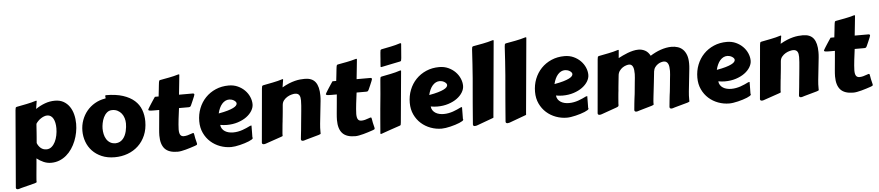

<svg xmlns="http://www.w3.org/2000/svg" viewBox="-52 -1167 8146 1779"><g transform="rotate(-5 4021.5 -277.5)"><path d="M276.9 -340.8Q273.9 -293.9 271.7 -264.6Q269.5 -235.4 268.1 -217Q266.6 -198.7 265.6 -188.2Q264.6 -177.7 264.2 -168.5Q275.4 -139.2 297.4 -120.8Q319.3 -102.5 350.1 -102.5Q377 -102.5 397.2 -119.4Q417.5 -136.2 430.9 -163.1Q444.3 -189.9 451.2 -223.1Q458 -256.3 458 -289.1Q458 -315.9 453.4 -338.9Q448.7 -361.8 439.5 -378.7Q430.2 -395.5 416.3 -405Q402.3 -414.6 383.3 -414.6Q367.7 -414.6 352.3 -408.4Q336.9 -402.3 322.8 -392.8Q308.6 -383.3 297.1 -371.3Q285.6 -359.4 278.3 -348.1ZM286.6 -483.9Q327.6 -511.7 372.6 -528.3Q417.5 -544.9 466.3 -544.9Q512.2 -544.9 545.7 -526.1Q579.1 -507.3 601.1 -475.3Q623 -443.4 633.5 -401.9Q644 -360.4 644 -314.9Q644 -275.4 636.2 -234.9Q628.4 -194.3 613.3 -156.5Q598.1 -118.7 575.7 -85.4Q553.2 -52.2 524.2 -27.6Q495.1 -2.9 459.5 11.2Q423.8 25.4 382.3 25.4Q345.7 25.4 312.3 10.7Q278.8 -3.9 249.5 -27.3Q249.5 -24.9 248.3 -9.5Q247.1 5.9 245.1 27.8Q243.2 49.8 240.7 75Q238.3 100.1 236.3 122.1Q234.4 144 233.2 159.4Q231.9 174.8 231.9 177.2Q231.9 181.2 232.2 183.8Q232.4 186.5 232.4 189Q232.4 192.9 228.8 195.6Q225.1 198.2 212.4 201.7L84 234.4Q78.6 235.8 69.8 239Q61 242.2 52.7 242.2Q45.9 242.2 40.8 238.8Q35.6 235.4 35.6 226.1L95.2 -488.8Q96.7 -504.9 98.9 -511Q101.1 -517.1 109.9 -519Q154.3 -527.8 201.2 -536.9Q248 -545.9 292.5 -560.1Q296.4 -560.1 297.1 -558.8Q297.9 -557.6 297.9 -555.2Q297.9 -554.2 297.6 -552.2Q297.4 -550.3 296.1 -543.5Q294.9 -536.6 292.7 -522.7Q290.5 -508.8 286.6 -483.9Z M974.1 25.4Q905.3 25.4 853.3 2.9Q801.3 -19.5 766.1 -56.9Q731 -94.2 713.4 -142.8Q695.8 -191.4 695.8 -243.7Q695.8 -295.9 712.9 -343Q730 -390.1 760.7 -427.5Q791.5 -464.8 834.5 -490Q877.4 -515.1 929.2 -523.9Q937 -524.4 937 -527.3Q937 -532.7 935.8 -537.4Q934.6 -542 934.6 -545.4Q934.6 -550.8 936.5 -552.7Q938.5 -554.7 940.9 -554.7Q1034.2 -554.7 1099.6 -533.4Q1165 -512.2 1206.1 -475.6Q1247.1 -439 1265.6 -389.2Q1284.2 -339.4 1284.2 -282.2Q1284.2 -209.5 1259.8 -152.3Q1235.4 -95.2 1193.1 -55.7Q1150.9 -16.1 1094.5 4.6Q1038.1 25.4 974.1 25.4ZM883.8 -249Q883.8 -222.7 889.4 -196.8Q895 -170.9 908 -149.9Q920.9 -128.9 941.9 -116Q962.9 -103 994.1 -103Q1016.6 -104 1033.4 -113Q1050.3 -122.1 1062.5 -136.5Q1074.7 -150.9 1082.8 -168.9Q1090.8 -187 1095.5 -206.3Q1100.1 -225.6 1102.1 -244.1Q1104 -262.7 1104 -277.8Q1104 -303.2 1096.4 -327.6Q1088.9 -352.1 1074.2 -370.6Q1059.6 -389.2 1037.8 -400.6Q1016.1 -412.1 987.8 -412.1Q958.5 -412.1 938.5 -394.8Q918.5 -377.4 906.5 -352.1Q894.5 -326.7 889.2 -298.6Q883.8 -270.5 883.8 -249Z M1606 -376.5Q1599.1 -325.2 1593 -274.2Q1586.9 -223.1 1585.4 -178.7Q1585.4 -159.7 1588.4 -147Q1591.3 -134.3 1596.9 -127Q1602.5 -119.6 1610.4 -116.5Q1618.2 -113.3 1627.9 -113.3Q1643.6 -113.3 1662.1 -117.9Q1680.7 -122.6 1699.2 -129.9Q1705.1 -132.3 1709.2 -133.5Q1713.4 -134.8 1716.3 -134.8Q1721.2 -134.8 1722.9 -130.4Q1724.6 -126 1726.3 -115Q1728 -104 1731.4 -85.4Q1734.9 -66.9 1742.7 -38.6Q1743.2 -36.1 1743.4 -34.4Q1743.7 -32.7 1743.7 -31.2Q1743.7 -24.4 1738.5 -21.5Q1733.4 -18.6 1721.7 -14.6Q1701.7 -7.8 1679.4 -0.7Q1657.2 6.3 1635.5 12.2Q1613.8 18.1 1593.8 21.7Q1573.7 25.4 1558.6 25.4Q1477.1 25.4 1439.7 -15.1Q1402.3 -55.7 1402.3 -138.7Q1402.3 -152.8 1403.3 -167.7Q1404.3 -182.6 1405.8 -198.7Q1410.6 -247.6 1414.3 -291.3Q1418 -335 1421.9 -375H1370.6Q1344.2 -375 1332.5 -377.2Q1320.8 -379.4 1320.8 -386.2Q1320.8 -388.2 1325.7 -396.7Q1330.6 -405.3 1338.1 -417.2Q1345.7 -429.2 1354.5 -442.9Q1363.3 -456.5 1371.3 -468.5Q1379.4 -480.5 1385.3 -489.3Q1391.1 -498 1392.6 -500H1427.2Q1431.6 -537.1 1434.3 -562.3Q1437 -587.4 1438.7 -604Q1440.4 -620.6 1441.9 -629.6Q1443.4 -638.7 1445.1 -643.1Q1446.8 -647.5 1449.5 -648.7Q1452.1 -649.9 1456.5 -650.9Q1478.5 -655.3 1499 -658.9Q1519.5 -662.6 1540 -666.5Q1560.5 -670.4 1581.8 -675.5Q1603 -680.7 1626 -687.5Q1627.4 -687.5 1627.9 -687.7Q1628.4 -688 1629.9 -688Q1635.7 -688 1635.7 -684.1V-683.1Q1633.3 -656.2 1628.2 -608.4Q1623 -560.5 1616.7 -500H1747.6Q1751.5 -500 1755.1 -497.3Q1758.8 -494.6 1758.8 -488.3Q1758.8 -485.8 1752.9 -470.7Q1747.1 -455.6 1736.3 -431.2L1718.8 -391.6Q1715.3 -384.3 1711.7 -380.9Q1708 -377.4 1696.8 -376.5Z M2082.5 -544.9Q2128.9 -544.9 2166.7 -527.6Q2204.6 -510.3 2231.7 -482.7Q2258.8 -455.1 2273.4 -420.9Q2288.1 -386.7 2288.1 -352.5Q2288.1 -322.3 2269.5 -291.7Q2251 -261.2 2217.5 -236.8Q2184.1 -212.4 2137.2 -197.3Q2090.3 -182.1 2034.2 -182.1Q2004.9 -182.1 1972.7 -188Q1974.6 -167 1984.9 -151.9Q1995.1 -136.7 2010.7 -127Q2026.4 -117.2 2046.1 -112.5Q2065.9 -107.9 2086.9 -107.9Q2110.4 -107.9 2132.1 -112.1Q2153.8 -116.2 2173.8 -123Q2193.8 -129.9 2212.4 -138.2Q2231 -146.5 2247.6 -154.8Q2252 -155.8 2255.1 -156.5Q2258.3 -157.2 2261.2 -157.2Q2261.2 -157.2 2261 -149.4Q2260.7 -141.6 2260.7 -127.4Q2260.7 -113.3 2260.5 -93.3Q2260.3 -73.2 2259.8 -48.8Q2261.2 -46.4 2261.7 -43.9Q2262.2 -41.5 2262.2 -40Q2262.2 -34.2 2251.5 -27.3Q2240.7 -20.5 2223.4 -13.2Q2206.1 -5.9 2183.8 1Q2161.6 7.8 2138.7 13.4Q2115.7 19 2094.2 22.2Q2072.8 25.4 2056.6 25.4Q2003.9 25.4 1954.3 7.1Q1904.8 -11.2 1866.5 -45.4Q1828.1 -79.6 1805.2 -128.4Q1782.2 -177.2 1782.2 -238.3Q1782.2 -302.2 1804.2 -358.2Q1826.2 -414.1 1866 -455.6Q1905.8 -497.1 1960.9 -521Q2016.1 -544.9 2082.5 -544.9ZM2076.7 -415Q2056.6 -415 2039.8 -406.5Q2022.9 -397.9 2009 -382.1Q1995.1 -366.2 1984.9 -344Q1974.6 -321.8 1968.3 -294.9Q2018.6 -303.7 2051.8 -313.5Q2085 -323.2 2105 -333.3Q2125 -343.3 2133.3 -353.3Q2141.6 -363.3 2141.6 -372.6Q2141.6 -381.3 2135 -389.2Q2128.4 -397 2118.7 -402.8Q2108.9 -408.7 2097.4 -411.9Q2085.9 -415 2076.7 -415Z M2754.4 17.6Q2749 19 2740.2 22.2Q2731.4 25.4 2723.1 25.4Q2716.3 25.4 2711.2 22Q2706.1 18.6 2706.1 10.3V7.3Q2709 -19 2710.9 -37.4Q2712.9 -55.7 2714.6 -70.6Q2716.3 -85.4 2717.5 -100.3Q2718.8 -115.2 2720.7 -135Q2722.7 -154.8 2725.3 -181.9Q2728 -209 2731.9 -249.5Q2734.4 -274.4 2736.3 -300.3Q2738.3 -326.2 2738.3 -348.1Q2738.3 -362.8 2736.1 -375.2Q2733.9 -387.7 2728.3 -396.7Q2722.7 -405.8 2712.9 -410.6Q2703.1 -415.5 2688 -415.5Q2676.8 -415.5 2657 -410.6Q2637.2 -405.8 2617.7 -394.5Q2598.1 -383.3 2583 -365Q2567.9 -346.7 2565.9 -319.8Q2563 -283.7 2560.5 -258.1Q2558.1 -232.4 2556.2 -214.6Q2554.2 -196.8 2553 -185.5Q2551.8 -174.3 2551.3 -166.5Q2550.8 -164.6 2549.8 -155.8Q2548.8 -147 2547.6 -134.8Q2546.4 -122.6 2545.2 -108.9Q2543.9 -95.2 2542.7 -83Q2541.5 -70.8 2540.8 -62Q2540 -53.2 2540 -51.3Q2540 -47.4 2540.3 -44.7Q2540.5 -42 2540.5 -39.6Q2540.5 -35.6 2536.9 -33Q2533.2 -30.3 2520.5 -26.9L2391.1 17.6Q2385.7 19.5 2377 22.5Q2368.2 25.4 2359.9 25.4Q2353 25.4 2347.9 22Q2342.8 18.6 2342.8 10.3L2387.2 -488.8Q2388.7 -504.9 2390.9 -511Q2393.1 -517.1 2401.9 -519Q2446.3 -527.8 2493.2 -536.9Q2540 -545.9 2584.5 -560.1Q2588.4 -560.1 2589.1 -558.8Q2589.8 -557.6 2589.8 -555.2Q2589.8 -554.2 2589.6 -552.2Q2589.4 -550.3 2588.1 -543.5Q2586.9 -536.6 2584.7 -522.7Q2582.5 -508.8 2578.6 -483.9Q2612.3 -503.4 2641.8 -515.4Q2671.4 -527.3 2697.5 -533.9Q2723.6 -540.5 2746.6 -542.7Q2769.5 -544.9 2789.6 -544.9Q2858.4 -544.9 2889.6 -503.2Q2920.9 -461.4 2920.9 -377.9Q2920.9 -366.2 2920.4 -353.8Q2919.9 -341.3 2918.5 -328.1L2896 -118.2Q2893.6 -97.7 2893.1 -80.3Q2892.6 -63 2892.6 -40Q2892.6 -36.1 2892.8 -33.4Q2893.1 -30.8 2893.1 -28.8Q2893.1 -24.4 2889.4 -22Q2885.7 -19.5 2873 -15.6Z M3257.8 -376.5Q3251 -325.2 3244.9 -274.2Q3238.8 -223.1 3237.3 -178.7Q3237.3 -159.7 3240.2 -147Q3243.2 -134.3 3248.8 -127Q3254.4 -119.6 3262.2 -116.5Q3270 -113.3 3279.8 -113.3Q3295.4 -113.3 3314 -117.9Q3332.5 -122.6 3351.1 -129.9Q3356.9 -132.3 3361.1 -133.5Q3365.2 -134.8 3368.2 -134.8Q3373 -134.8 3374.8 -130.4Q3376.5 -126 3378.2 -115Q3379.9 -104 3383.3 -85.4Q3386.7 -66.9 3394.5 -38.6Q3395 -36.1 3395.3 -34.4Q3395.5 -32.7 3395.5 -31.2Q3395.5 -24.4 3390.4 -21.5Q3385.3 -18.6 3373.5 -14.6Q3353.5 -7.8 3331.3 -0.7Q3309.1 6.3 3287.4 12.2Q3265.6 18.1 3245.6 21.7Q3225.6 25.4 3210.4 25.4Q3128.9 25.4 3091.6 -15.1Q3054.2 -55.7 3054.2 -138.7Q3054.2 -152.8 3055.2 -167.7Q3056.2 -182.6 3057.6 -198.7Q3062.5 -247.6 3066.2 -291.3Q3069.8 -335 3073.7 -375H3022.5Q2996.1 -375 2984.4 -377.2Q2972.7 -379.4 2972.7 -386.2Q2972.7 -388.2 2977.5 -396.7Q2982.4 -405.3 2990 -417.2Q2997.6 -429.2 3006.3 -442.9Q3015.1 -456.5 3023.2 -468.5Q3031.2 -480.5 3037.1 -489.3Q3043 -498 3044.4 -500H3079.1Q3083.5 -537.1 3086.2 -562.3Q3088.9 -587.4 3090.6 -604Q3092.3 -620.6 3093.8 -629.6Q3095.2 -638.7 3096.9 -643.1Q3098.6 -647.5 3101.3 -648.7Q3104 -649.9 3108.4 -650.9Q3130.4 -655.3 3150.9 -658.9Q3171.4 -662.6 3191.9 -666.5Q3212.4 -670.4 3233.6 -675.5Q3254.9 -680.7 3277.8 -687.5Q3279.3 -687.5 3279.8 -687.7Q3280.3 -688 3281.7 -688Q3287.6 -688 3287.6 -684.1V-683.1Q3285.2 -656.2 3280 -608.4Q3274.9 -560.5 3268.6 -500H3399.4Q3403.3 -500 3407 -497.3Q3410.6 -494.6 3410.6 -488.3Q3410.6 -485.8 3404.8 -470.7Q3398.9 -455.6 3388.2 -431.2L3370.6 -391.6Q3367.2 -384.3 3363.5 -380.9Q3359.9 -377.4 3348.6 -376.5Z M3463.4 -207Q3469.7 -273.9 3476.1 -339.4Q3482.4 -404.8 3487.3 -473.6Q3488.3 -489.7 3490.5 -495.8Q3492.7 -502 3501.5 -503.9Q3543 -512.2 3588.4 -521.2Q3633.8 -530.3 3676.3 -544.4Q3677.7 -544.9 3680.7 -544.9Q3686 -544.9 3686 -541L3642.1 -65.4Q3640.6 -49.3 3638.7 -43.2Q3636.7 -37.1 3627.9 -35.2Q3586.4 -22.5 3543.9 -6.8Q3501.5 8.8 3454.1 24.9Q3452.6 25.4 3449.7 25.4Q3444.3 25.4 3444.3 20.5Q3444.3 20 3445.3 7.3Q3446.3 -5.4 3448 -25.4Q3449.7 -45.4 3451.7 -70.3Q3453.6 -95.2 3455.8 -120.1Q3458 -145 3460 -168Q3461.9 -190.9 3463.4 -207ZM3500 -596.7Q3501.5 -617.7 3502.2 -628.9Q3502.9 -640.1 3503.4 -645.8Q3503.9 -651.4 3503.9 -652.8Q3503.9 -654.3 3504.2 -655Q3504.4 -655.8 3504.6 -658Q3504.9 -660.2 3505.4 -667.2Q3505.9 -674.3 3506.8 -688Q3507.8 -701.7 3509.8 -725.6Q3510.7 -741.7 3512.9 -747.8Q3515.1 -753.9 3523.9 -755.9Q3565.4 -764.2 3610.8 -773.2Q3656.2 -782.2 3698.7 -796.4Q3700.2 -796.9 3703.1 -796.9Q3704.6 -793.9 3707 -793L3708.5 -792L3697.8 -658.2Q3696.3 -642.1 3694.1 -635.7Q3691.9 -629.4 3683.6 -627.9Q3642.1 -620.1 3599.6 -610.8Q3557.1 -601.6 3509.8 -592.3Q3508.3 -591.8 3505.4 -591.8Q3500 -591.8 3500 -596.7Z M4040.5 -544.9Q4086.9 -544.9 4124.8 -527.6Q4162.6 -510.3 4189.7 -482.7Q4216.8 -455.1 4231.4 -420.9Q4246.1 -386.7 4246.1 -352.5Q4246.1 -322.3 4227.5 -291.7Q4209 -261.2 4175.5 -236.8Q4142.1 -212.4 4095.2 -197.3Q4048.3 -182.1 3992.2 -182.1Q3962.9 -182.1 3930.7 -188Q3932.6 -167 3942.9 -151.9Q3953.1 -136.7 3968.8 -127Q3984.4 -117.2 4004.2 -112.5Q4023.9 -107.9 4044.9 -107.9Q4068.4 -107.9 4090.1 -112.1Q4111.8 -116.2 4131.8 -123Q4151.9 -129.9 4170.4 -138.2Q4189 -146.5 4205.6 -154.8Q4210 -155.8 4213.1 -156.5Q4216.3 -157.2 4219.2 -157.2Q4219.2 -157.2 4219 -149.4Q4218.8 -141.6 4218.8 -127.4Q4218.8 -113.3 4218.5 -93.3Q4218.3 -73.2 4217.8 -48.8Q4219.2 -46.4 4219.7 -43.9Q4220.2 -41.5 4220.2 -40Q4220.2 -34.2 4209.5 -27.3Q4198.7 -20.5 4181.4 -13.2Q4164.1 -5.9 4141.8 1Q4119.6 7.8 4096.7 13.4Q4073.7 19 4052.2 22.2Q4030.8 25.4 4014.6 25.4Q3961.9 25.4 3912.4 7.1Q3862.8 -11.2 3824.5 -45.4Q3786.1 -79.6 3763.2 -128.4Q3740.2 -177.2 3740.2 -238.3Q3740.2 -302.2 3762.2 -358.2Q3784.2 -414.1 3824 -455.6Q3863.8 -497.1 3918.9 -521Q3974.1 -544.9 4040.5 -544.9ZM4034.7 -415Q4014.6 -415 3997.8 -406.5Q3981 -397.9 3967 -382.1Q3953.1 -366.2 3942.9 -344Q3932.6 -321.8 3926.3 -294.9Q3976.6 -303.7 4009.8 -313.5Q4043 -323.2 4063 -333.3Q4083 -343.3 4091.3 -353.3Q4099.6 -363.3 4099.6 -372.6Q4099.6 -381.3 4093 -389.2Q4086.4 -397 4076.7 -402.8Q4066.9 -408.7 4055.4 -411.9Q4043.9 -415 4034.7 -415Z M4340.8 -413.1Q4346.7 -480 4350.3 -545.4Q4354 -610.8 4358.4 -679.7Q4359.4 -695.8 4361.6 -701.9Q4363.8 -708 4372.6 -710Q4418 -718.3 4463.6 -726.8Q4509.3 -735.4 4555.2 -749.5Q4556.6 -750 4559.6 -750Q4564.9 -750 4564.9 -745.1L4501.5 -47.9V-39.6Q4501.5 -35.2 4498 -32.5Q4494.6 -29.8 4481.9 -26.4L4354 20.5Q4348.6 22.9 4339.8 25.6Q4331.1 28.3 4322.8 28.3Q4315.9 28.3 4310.8 24.9Q4305.7 21.5 4305.7 13.2V10.3Q4309.6 -39.1 4313.2 -86.2Q4316.9 -133.3 4321 -183.6Q4325.2 -233.9 4330.1 -290Q4335 -346.2 4340.8 -413.1Z M4644.5 -413.1Q4650.4 -480 4654.1 -545.4Q4657.7 -610.8 4662.1 -679.7Q4663.1 -695.8 4665.3 -701.9Q4667.5 -708 4676.3 -710Q4721.7 -718.3 4767.3 -726.8Q4813 -735.4 4858.9 -749.5Q4860.4 -750 4863.3 -750Q4868.7 -750 4868.7 -745.1L4805.2 -47.9V-39.6Q4805.2 -35.2 4801.8 -32.5Q4798.3 -29.8 4785.6 -26.4L4657.7 20.5Q4652.3 22.9 4643.6 25.6Q4634.8 28.3 4626.5 28.3Q4619.6 28.3 4614.5 24.9Q4609.4 21.5 4609.4 13.2V10.3Q4613.3 -39.1 4616.9 -86.2Q4620.6 -133.3 4624.8 -183.6Q4628.9 -233.9 4633.8 -290Q4638.7 -346.2 4644.5 -413.1Z M5205.6 -544.9Q5252 -544.9 5289.8 -527.6Q5327.6 -510.3 5354.7 -482.7Q5381.8 -455.1 5396.5 -420.9Q5411.1 -386.7 5411.1 -352.5Q5411.1 -322.3 5392.6 -291.7Q5374 -261.2 5340.6 -236.8Q5307.1 -212.4 5260.3 -197.3Q5213.4 -182.1 5157.2 -182.1Q5127.9 -182.1 5095.7 -188Q5097.7 -167 5107.9 -151.9Q5118.2 -136.7 5133.8 -127Q5149.4 -117.2 5169.2 -112.5Q5189 -107.9 5210 -107.9Q5233.4 -107.9 5255.1 -112.1Q5276.9 -116.2 5296.9 -123Q5316.9 -129.9 5335.4 -138.2Q5354 -146.5 5370.6 -154.8Q5375 -155.8 5378.2 -156.5Q5381.3 -157.2 5384.3 -157.2Q5384.3 -157.2 5384 -149.4Q5383.8 -141.6 5383.8 -127.4Q5383.8 -113.3 5383.5 -93.3Q5383.3 -73.2 5382.8 -48.8Q5384.3 -46.4 5384.8 -43.9Q5385.3 -41.5 5385.3 -40Q5385.3 -34.2 5374.5 -27.3Q5363.8 -20.5 5346.4 -13.2Q5329.1 -5.9 5306.9 1Q5284.7 7.8 5261.7 13.4Q5238.8 19 5217.3 22.2Q5195.8 25.4 5179.7 25.4Q5127 25.4 5077.4 7.1Q5027.8 -11.2 4989.5 -45.4Q4951.2 -79.6 4928.2 -128.4Q4905.3 -177.2 4905.3 -238.3Q4905.3 -302.2 4927.2 -358.2Q4949.2 -414.1 4989 -455.6Q5028.8 -497.1 5084 -521Q5139.2 -544.9 5205.6 -544.9ZM5199.7 -415Q5179.7 -415 5162.8 -406.5Q5146 -397.9 5132.1 -382.1Q5118.2 -366.2 5107.9 -344Q5097.7 -321.8 5091.3 -294.9Q5141.6 -303.7 5174.8 -313.5Q5208 -323.2 5228 -333.3Q5248 -343.3 5256.3 -353.3Q5264.6 -363.3 5264.6 -372.6Q5264.6 -381.3 5258.1 -389.2Q5251.5 -397 5241.7 -402.8Q5231.9 -408.7 5220.5 -411.9Q5209 -415 5199.7 -415Z M6182.6 17.6Q6177.2 19 6168.5 22.2Q6159.7 25.4 6151.4 25.4Q6144.5 25.4 6139.4 22Q6134.3 18.6 6134.3 10.3V7.3Q6137.7 -28.3 6140.1 -50.5Q6142.6 -72.8 6144 -86.4Q6145.5 -100.1 6146.5 -107.2Q6147.5 -114.3 6148.4 -120.4Q6149.4 -126.5 6150.1 -133.8Q6150.9 -141.1 6152.3 -154.5Q6153.8 -168 6156 -190.2Q6158.2 -212.4 6161.6 -248.5Q6163.6 -268.1 6165.8 -287.4Q6168 -306.6 6168 -322.8Q6168 -343.3 6165.8 -360.1Q6163.6 -377 6158 -388.9Q6152.3 -400.9 6142.6 -407.7Q6132.8 -414.6 6117.7 -414.6Q6108.4 -414.6 6093.5 -410.6Q6078.6 -406.7 6063.5 -396.7Q6048.3 -386.7 6036.1 -370.4Q6023.9 -354 6020.5 -329.1V-327.1Q6014.6 -271.5 6010 -230.7Q6005.4 -189.9 6002 -160.6Q5998.5 -131.3 5996.3 -111.8Q5994.1 -92.3 5992.7 -78.9Q5991.2 -65.4 5990.5 -56.6Q5989.7 -47.9 5989.7 -40Q5989.7 -36.1 5990 -33.4Q5990.2 -30.8 5990.2 -28.8Q5990.2 -24.9 5986.6 -22.2Q5982.9 -19.5 5970.2 -15.6L5855.5 17.6Q5850.1 19 5841.3 22.2Q5832.5 25.4 5824.2 25.4Q5817.4 25.4 5812.3 22Q5807.1 18.6 5807.1 10.3V7.3Q5810.5 -28.3 5812.7 -50.5Q5814.9 -72.8 5816.7 -86.4Q5818.4 -100.1 5819.3 -107.2Q5820.3 -114.3 5821 -120.4Q5821.8 -126.5 5822.8 -133.8Q5823.7 -141.1 5825 -154.5Q5826.2 -168 5828.4 -190.2Q5830.6 -212.4 5834 -248.5Q5835.9 -268.1 5838.1 -287.4Q5840.3 -306.6 5840.3 -322.8Q5840.3 -343.3 5838.4 -360.1Q5836.4 -377 5831.3 -388.9Q5826.2 -400.9 5817.4 -407.7Q5808.6 -414.6 5794.9 -414.6Q5785.2 -414.6 5768.3 -409.7Q5751.5 -404.8 5734.6 -393.6Q5717.8 -382.3 5704.8 -364Q5691.9 -345.7 5689.9 -318.8Q5686 -282.7 5683.6 -259.5Q5681.2 -236.3 5679.7 -221.4Q5678.2 -206.5 5677.5 -197.5Q5676.8 -188.5 5676.3 -180.7Q5675.8 -178.7 5674.8 -169.7Q5673.8 -160.6 5672.6 -148.2Q5671.4 -135.7 5670.2 -121.3Q5668.9 -106.9 5668 -94.5Q5667 -82 5666.3 -73Q5665.5 -64 5665.5 -62V-53.2Q5665.5 -48.3 5665 -44.9Q5664.6 -41.5 5662.1 -38.6Q5659.7 -35.6 5655 -33.2Q5650.4 -30.8 5642.1 -27.8L5514.2 17.6Q5508.8 19.5 5500 22.5Q5491.2 25.4 5482.9 25.4Q5476.1 25.4 5470.9 22Q5465.8 18.6 5465.8 10.3L5509.8 -487.8Q5511.2 -503.9 5513.4 -510Q5515.6 -516.1 5524.4 -518.1Q5568.8 -526.9 5615.2 -535.9Q5661.6 -544.9 5706.1 -559.1Q5710 -559.1 5710.7 -557.9Q5711.4 -556.6 5711.4 -554.2L5705.1 -482.9Q5723.1 -492.2 5745.6 -503.2Q5768.1 -514.2 5792.7 -523.4Q5817.4 -532.7 5843 -538.8Q5868.7 -544.9 5893.1 -544.9Q5926.8 -544.9 5955.3 -529.5Q5983.9 -514.2 6002.4 -478.5Q6024.4 -492.7 6049.1 -504.9Q6073.7 -517.1 6099.4 -525.9Q6125 -534.7 6150.9 -539.6Q6176.8 -544.4 6201.2 -544.4Q6231.9 -544.4 6259.3 -535.6Q6286.6 -526.9 6306.9 -506.8Q6327.1 -486.8 6338.9 -454.8Q6350.6 -422.9 6350.6 -377Q6350.6 -365.2 6350.1 -352.8Q6349.6 -340.3 6348.1 -327.1L6325.7 -118.2Q6323.2 -97.7 6322.8 -80.3Q6322.3 -63 6322.3 -40Q6322.3 -36.1 6322.5 -33.4Q6322.8 -30.8 6322.8 -28.8Q6322.8 -24.4 6319.1 -22Q6315.4 -19.5 6302.7 -15.6Z M6715.3 -544.9Q6761.7 -544.9 6799.6 -527.6Q6837.4 -510.3 6864.5 -482.7Q6891.6 -455.1 6906.2 -420.9Q6920.9 -386.7 6920.9 -352.5Q6920.9 -322.3 6902.3 -291.7Q6883.8 -261.2 6850.3 -236.8Q6816.9 -212.4 6770 -197.3Q6723.1 -182.1 6667 -182.1Q6637.7 -182.1 6605.5 -188Q6607.4 -167 6617.7 -151.9Q6627.9 -136.7 6643.6 -127Q6659.2 -117.2 6679 -112.5Q6698.7 -107.9 6719.7 -107.9Q6743.2 -107.9 6764.9 -112.1Q6786.6 -116.2 6806.6 -123Q6826.7 -129.9 6845.2 -138.2Q6863.8 -146.5 6880.4 -154.8Q6884.8 -155.8 6887.9 -156.5Q6891.1 -157.2 6894 -157.2Q6894 -157.2 6893.8 -149.4Q6893.6 -141.6 6893.6 -127.4Q6893.6 -113.3 6893.3 -93.3Q6893.1 -73.2 6892.6 -48.8Q6894 -46.4 6894.5 -43.9Q6895 -41.5 6895 -40Q6895 -34.2 6884.3 -27.3Q6873.5 -20.5 6856.2 -13.2Q6838.9 -5.9 6816.7 1Q6794.4 7.8 6771.5 13.4Q6748.5 19 6727.1 22.2Q6705.6 25.4 6689.5 25.4Q6636.7 25.4 6587.2 7.1Q6537.6 -11.2 6499.3 -45.4Q6460.9 -79.6 6438 -128.4Q6415 -177.2 6415 -238.3Q6415 -302.2 6437 -358.2Q6459 -414.1 6498.8 -455.6Q6538.6 -497.1 6593.8 -521Q6648.9 -544.9 6715.3 -544.9ZM6709.5 -415Q6689.5 -415 6672.6 -406.5Q6655.8 -397.9 6641.8 -382.1Q6627.9 -366.2 6617.7 -344Q6607.4 -321.8 6601.1 -294.9Q6651.4 -303.7 6684.6 -313.5Q6717.8 -323.2 6737.8 -333.3Q6757.8 -343.3 6766.1 -353.3Q6774.4 -363.3 6774.4 -372.6Q6774.4 -381.3 6767.8 -389.2Q6761.2 -397 6751.5 -402.8Q6741.7 -408.7 6730.2 -411.9Q6718.8 -415 6709.5 -415Z M7387.2 17.6Q7381.8 19 7373 22.2Q7364.3 25.4 7356 25.4Q7349.1 25.4 7344 22Q7338.9 18.6 7338.9 10.3V7.3Q7341.8 -19 7343.8 -37.4Q7345.7 -55.7 7347.4 -70.6Q7349.1 -85.4 7350.3 -100.3Q7351.6 -115.2 7353.5 -135Q7355.5 -154.8 7358.2 -181.9Q7360.8 -209 7364.7 -249.5Q7367.2 -274.4 7369.1 -300.3Q7371.1 -326.2 7371.1 -348.1Q7371.1 -362.8 7368.9 -375.2Q7366.7 -387.7 7361.1 -396.7Q7355.5 -405.8 7345.7 -410.6Q7335.9 -415.5 7320.8 -415.5Q7309.6 -415.5 7289.8 -410.6Q7270 -405.8 7250.5 -394.5Q7231 -383.3 7215.8 -365Q7200.7 -346.7 7198.7 -319.8Q7195.8 -283.7 7193.4 -258.1Q7190.9 -232.4 7189 -214.6Q7187 -196.8 7185.8 -185.5Q7184.6 -174.3 7184.1 -166.5Q7183.6 -164.6 7182.6 -155.8Q7181.6 -147 7180.4 -134.8Q7179.2 -122.6 7178 -108.9Q7176.8 -95.2 7175.5 -83Q7174.3 -70.8 7173.6 -62Q7172.9 -53.2 7172.9 -51.3Q7172.9 -47.4 7173.1 -44.7Q7173.3 -42 7173.3 -39.6Q7173.3 -35.6 7169.7 -33Q7166 -30.3 7153.3 -26.9L7023.9 17.6Q7018.6 19.5 7009.8 22.5Q7001 25.4 6992.7 25.4Q6985.8 25.4 6980.7 22Q6975.6 18.6 6975.6 10.3L7020 -488.8Q7021.5 -504.9 7023.7 -511Q7025.9 -517.1 7034.7 -519Q7079.1 -527.8 7126 -536.9Q7172.9 -545.9 7217.3 -560.1Q7221.2 -560.1 7221.9 -558.8Q7222.7 -557.6 7222.7 -555.2Q7222.7 -554.2 7222.4 -552.2Q7222.2 -550.3 7220.9 -543.5Q7219.7 -536.6 7217.5 -522.7Q7215.3 -508.8 7211.4 -483.9Q7245.1 -503.4 7274.7 -515.4Q7304.2 -527.3 7330.3 -533.9Q7356.4 -540.5 7379.4 -542.7Q7402.3 -544.9 7422.4 -544.9Q7491.2 -544.9 7522.5 -503.2Q7553.7 -461.4 7553.7 -377.9Q7553.7 -366.2 7553.2 -353.8Q7552.7 -341.3 7551.3 -328.1L7528.8 -118.2Q7526.4 -97.7 7525.9 -80.3Q7525.4 -63 7525.4 -40Q7525.4 -36.1 7525.6 -33.4Q7525.9 -30.8 7525.9 -28.8Q7525.9 -24.4 7522.2 -22Q7518.6 -19.5 7505.9 -15.6Z M7890.6 -376.5Q7883.8 -325.2 7877.7 -274.2Q7871.6 -223.1 7870.1 -178.7Q7870.1 -159.7 7873 -147Q7876 -134.3 7881.6 -127Q7887.2 -119.6 7895 -116.5Q7902.8 -113.3 7912.6 -113.3Q7928.2 -113.3 7946.8 -117.9Q7965.3 -122.6 7983.9 -129.9Q7989.7 -132.3 7993.9 -133.5Q7998 -134.8 8001 -134.8Q8005.9 -134.8 8007.6 -130.4Q8009.3 -126 8011 -115Q8012.7 -104 8016.1 -85.4Q8019.5 -66.9 8027.3 -38.6Q8027.8 -36.1 8028.1 -34.4Q8028.3 -32.7 8028.3 -31.2Q8028.3 -24.4 8023.2 -21.5Q8018.1 -18.6 8006.3 -14.6Q7986.3 -7.8 7964.1 -0.7Q7941.9 6.3 7920.2 12.2Q7898.4 18.1 7878.4 21.7Q7858.4 25.4 7843.3 25.4Q7761.7 25.4 7724.4 -15.1Q7687 -55.7 7687 -138.7Q7687 -152.8 7688 -167.7Q7689 -182.6 7690.4 -198.7Q7695.3 -247.6 7699 -291.3Q7702.6 -335 7706.5 -375H7655.3Q7628.9 -375 7617.2 -377.2Q7605.5 -379.4 7605.5 -386.2Q7605.5 -388.2 7610.4 -396.7Q7615.2 -405.3 7622.8 -417.2Q7630.4 -429.2 7639.2 -442.9Q7647.9 -456.5 7656 -468.5Q7664.1 -480.5 7669.9 -489.3Q7675.8 -498 7677.2 -500H7711.9Q7716.3 -537.1 7719 -562.3Q7721.7 -587.4 7723.4 -604Q7725.1 -620.6 7726.6 -629.6Q7728 -638.7 7729.7 -643.1Q7731.4 -647.5 7734.1 -648.7Q7736.8 -649.9 7741.2 -650.9Q7763.2 -655.3 7783.7 -658.9Q7804.2 -662.6 7824.7 -666.5Q7845.2 -670.4 7866.5 -675.5Q7887.7 -680.7 7910.6 -687.5Q7912.1 -687.5 7912.6 -687.7Q7913.1 -688 7914.6 -688Q7920.4 -688 7920.4 -684.1V-683.1Q7918 -656.2 7912.8 -608.4Q7907.7 -560.5 7901.4 -500H8032.2Q8036.1 -500 8039.8 -497.3Q8043.5 -494.6 8043.5 -488.3Q8043.5 -485.8 8037.6 -470.7Q8031.7 -455.6 8021 -431.2L8003.4 -391.6Q8000 -384.3 7996.3 -380.9Q7992.7 -377.4 7981.4 -376.5Z"/></g></svg>

Font: Carter One
Style: Regular
Weight: 400
Designer: vernon adams
Foundry: vernon adams
Version: Version 1.000